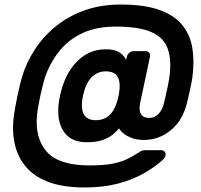

<svg xmlns="http://www.w3.org/2000/svg" viewBox="-20 -695 885 845"><path d="M352 130Q260 130 196.5 107Q133 84 96 41.5Q59 -1 45.5 -59Q32 -117 41 -186Q43 -200 47 -223Q51 -246 56.5 -272Q62 -298 67.5 -321Q73 -344 77 -357Q96 -420 133.5 -477.5Q171 -535 226 -579.5Q281 -624 352.5 -649.5Q424 -675 511 -675Q615 -675 681 -651.5Q747 -628 782 -585Q817 -542 826.5 -483.5Q836 -425 827 -357Q824 -336 819 -312.5Q814 -289 809 -267Q804 -245 800 -231Q786 -181 757 -147Q728 -113 691 -96Q654 -79 615 -79Q582 -79 559 -88Q536 -97 522.5 -108.5Q509 -120 504 -130Q494 -118 477 -103.5Q460 -89 432.5 -79Q405 -69 361 -69Q287 -69 255.5 -124Q224 -179 244 -273Q264 -368 317.5 -423Q371 -478 445 -478Q485 -478 505 -465Q525 -452 535 -432L538 -445Q541 -456 549.5 -463Q558 -470 569 -470H620Q631 -470 636.5 -463Q642 -456 640 -445L597 -243Q590 -210 600.5 -193Q611 -176 636 -176Q656 -176 669.5 -186.5Q683 -197 691 -212.5Q699 -228 702 -242Q707 -264 713.5 -292.5Q720 -321 725 -352Q736 -428 719 -478.5Q702 -529 647 -553.5Q592 -578 490 -578Q405 -578 343.5 -549.5Q282 -521 241 -470Q200 -419 177 -352Q172 -335 164.5 -304Q157 -273 151 -241.5Q145 -210 143 -191Q133 -85 187 -26Q241 33 373 33Q436 33 474.5 25.5Q513 18 538.5 5.5Q564 -7 584 -20Q593 -26 600.5 -30Q608 -34 618 -34H689Q699 -34 705 -27Q711 -20 708 -9Q707 -5 704.5 -1.5Q702 2 699 6Q665 38 615.5 66.5Q566 95 501 112.5Q436 130 352 130ZM401 -166Q441 -166 465.5 -192Q490 -218 502 -273Q509 -310 505.5 -333.5Q502 -357 487.5 -369Q473 -381 446 -381Q408 -381 382.5 -354.5Q357 -328 345 -273Q338 -239 341.5 -215Q345 -191 360 -178.5Q375 -166 401 -166Z"/></svg>

Font: Rubik
Style: Bold Italic
Weight: 700
Italic angle: -12°
Designer: Hubert and Fischer
Foundry: Hubert and Fischer
Version: Version 2.300;gftools[0.9.30]